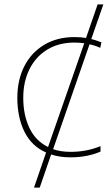

<svg xmlns="http://www.w3.org/2000/svg" viewBox="-20 -707 512 875"><path d="M388 -505 222 -27Q257 -15 302 -15Q375 -15 438 -41V-16Q377 10 302 10Q251 10 213 -3L161 148H135L190 -12Q124 -41 91.5 -106.5Q59 -172 59 -261Q59 -342 90.5 -404.5Q122 -467 181 -502.5Q240 -538 319 -538Q349 -538 372 -534L425 -687H451L396 -529Q412 -526 442 -514L437 -489Q410 -501 388 -505ZM364 -510Q340 -513 319 -513Q248 -513 195.5 -481Q143 -449 114.5 -392Q86 -335 86 -261Q86 -183 114 -124Q142 -65 199 -37Z"/></svg>

Font: Noto Sans UI Thin
Style: Regular
Weight: 250
Designer: Monotype Design Team
Foundry: Monotype Imaging Inc.
Version: Version 1.001